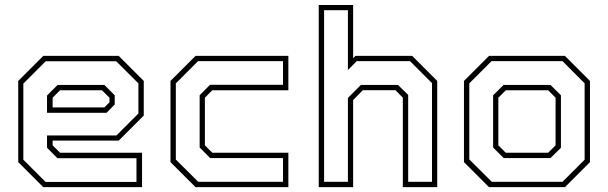

<svg xmlns="http://www.w3.org/2000/svg" viewBox="-20 -770 2502 790"><path d="M468.5 -540 571.5 -437V-294.5L468.5 -191.5H196.5V-172L227 -141.5H564.5V0H158L55 -103V-437L158 -540ZM409.5 -420.5 452 -378V-340L418.5 -306H173.5V-377L217 -420.5ZM458 -518H168L76 -426V-113L167.5 -21.5H541.5V-119H216.5L173.5 -162V-212.5H459L549.5 -303V-427ZM399.5 -398.5H227L196.5 -368V-328H409.5L430.5 -349V-368Z M784.5 0 681.5 -103V-437L784.5 -540H1166.5V-398.5H853.5L823 -368V-172L853.5 -141.5H1166.5V0ZM795.5 -22H1144.5V-119.5H845L801.5 -163V-378L844 -421H1144.5V-518.5H795L703.5 -427V-113.5Z M1291.5 0V-749.5H1433V-530.5L1442.5 -540H1676L1779 -437V0H1637.5V-368L1607 -399H1473L1433 -358.5V0ZM1313.5 -22H1411.5V-367L1465 -420.5H1617.5L1659.5 -379.5V-22H1757.5V-428L1667 -518.5H1448L1411.5 -482V-728H1313.5Z M1992 0 1889 -103V-437L1992 -540H2304.5L2407.5 -437V-103L2304.5 0ZM2003.5 -22H2294.5L2385.5 -113V-427L2294.5 -518.5H2002.5L1911 -427V-114ZM2052.5 -119.5 2009 -163V-378L2052 -420.5H2245L2288 -378V-162L2245 -119.5ZM2061 -141.5H2235.5L2266 -172V-368L2235.5 -398.5H2061L2030.5 -368V-172Z"/></svg>

Font: Tourney ExtraLight
Style: Regular
Weight: 250
Designer: Tyler Finck
Foundry: Etcetera Type Co
Version: Version 1.015